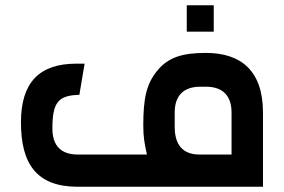

<svg xmlns="http://www.w3.org/2000/svg" viewBox="-20 -713 1086 733"><path d="M277 0H984V-283C984 -444 899 -511 766 -511C678 -511 623 -495 581 -444C538 -392 527 -335 527 -234C527 -190 532 -163 541 -123H277C213 -123 180 -157 180 -222C180 -322 202 -349 283 -351L303 -470H272C129 -470 60 -397 60 -246C60 -87 120 0 277 0ZM647 -228V-284C647 -348 681 -382 745 -382H766C830 -382 864 -348 864 -283V-123H741C698 -123 647 -141 647 -228ZM693 -592H796V-693H693Z"/></svg>

Font: All Genders v4
Style: Regular
Weight: 400
Designer: Rassam Alawdi
Foundry: Rassam Art
Version: Version 3.100;FEAKit 1.0